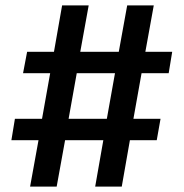

<svg xmlns="http://www.w3.org/2000/svg" viewBox="-20 -688 678 708"><path d="M91 0 122 -171H22L35 -250H135L165 -418H65L80 -497H179L209 -668H307L276 -497H418L449 -668H547L516 -497H615L602 -418H502L472 -250H572L558 -171H459L429 0H331L361 -171H220L189 0ZM233 -250H374L404 -418H263Z"/></svg>

Font: Gantari SemiBold
Style: Regular
Weight: 600
Designer: Anugrah Pasau
Foundry: Lafontype
Version: Version 1.000; ttfautohint (v1.8.3)